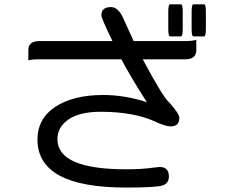

<svg xmlns="http://www.w3.org/2000/svg" viewBox="-20 -804 1040 883"><path d="M636.7 -531.2Q730.5 -354.5 759.8 -331.1Q804.7 -281.2 804.7 -261.7Q804.7 -222.7 764.6 -222.7Q741.2 -222.7 693.8 -244.6Q646.5 -266.6 583.5 -278.3Q520.5 -290 443.4 -290Q346.7 -290 295.4 -254.9Q244.1 -219.7 244.1 -164.1Q244.1 -25.4 560.5 -25.4Q632.8 -25.4 686.5 -33.2L713.9 -36.1Q756.8 -36.1 756.8 7.8Q756.8 37.1 730.5 47.9Q704.1 58.6 560.5 58.6Q355.5 58.6 253.9 3.4Q152.3 -51.8 152.3 -162.1Q152.3 -258.8 234.9 -313Q317.4 -367.2 455.1 -367.2Q553.7 -367.2 655.3 -334Q576.2 -458 538.1 -531.2H162.1Q126 -531.2 110.4 -526.4Q110.4 -531.2 110.4 -574.2Q110.4 -615.2 162.1 -615.2H497.1Q446.3 -719.7 446.3 -733.4Q446.3 -771.5 490.2 -771.5Q525.4 -771.5 548.8 -715.8L594.7 -615.2H831.1Q867.2 -615.2 882.8 -621.1Q882.8 -615.2 882.8 -573.2Q882.8 -531.2 831.1 -531.2H636.7ZM861.3 -749Q861.3 -784.2 869.1 -784.2H918.9Q926.8 -784.2 926.8 -749V-670.9Q926.8 -636.7 918.9 -636.7H869.1Q861.3 -636.7 861.3 -670.9V-749ZM753.9 -749Q753.9 -784.2 761.7 -784.2H812.5Q820.3 -784.2 820.3 -749V-670.9Q820.3 -636.7 812.5 -636.7H761.7Q753.9 -636.7 753.9 -670.9V-749Z"/></svg>

Font: YuPearl-Regular
Style: Regular
Weight: 400
Designer: Max Yao
Foundry: Max-Everyday
Version: Version 1.011; ttfautohint (v1.8.3)